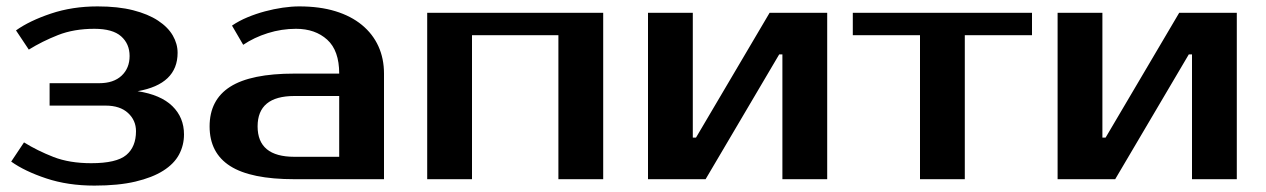

<svg xmlns="http://www.w3.org/2000/svg" viewBox="-20 -560 3955 600"><path d="M535 -395Q535 -297 410 -275Q482 -264 518.5 -228.5Q555 -193 555 -140Q555 -106 539.5 -77Q524 -48 490 -26.5Q456 -5 403 7.5Q350 20 275 20Q192 20 124.5 -2.5Q57 -25 15 -55L55 -115Q97 -89 147 -69.5Q197 -50 265 -50Q344 -50 374.5 -75.5Q405 -101 405 -150Q405 -184 380 -207Q355 -230 310 -230H135V-300H290Q335 -300 360 -323.5Q385 -347 385 -385Q385 -423 358.5 -446.5Q332 -470 275 -470Q211 -470 161.5 -450.5Q112 -431 70 -405L30 -465Q72 -495 139 -517.5Q206 -540 285 -540Q349 -540 396 -528Q443 -516 474 -495.5Q505 -475 520 -449Q535 -423 535 -395Z M785 -165Q785 -70 900 -70H1040V-260H900Q785 -260 785 -165ZM1040 -330Q1040 -402 1002.5 -436Q965 -470 905 -470Q860 -470 817 -456.5Q774 -443 740 -420L705 -480Q727 -495 753.5 -506Q780 -517 808 -524.5Q836 -532 863.5 -536Q891 -540 915 -540Q979 -540 1028 -525Q1077 -510 1111 -482Q1145 -454 1162.5 -415.5Q1180 -377 1180 -330V0H900Q764 0 699.5 -41Q635 -82 635 -165Q635 -248 699.5 -289Q764 -330 900 -330Z M1865 -520V0H1725V-450H1455V0H1315V-520Z M2565 -520V0H2425V-390H2415L2185 0H2005V-520H2145V-130H2155L2385 -520Z M3205 -450H2995V0H2855V-450H2645V-520H3205Z M3845 -520V0H3705V-390H3695L3465 0H3285V-520H3425V-130H3435L3665 -520Z"/></svg>

Font: Prosto One
Style: Regular
Weight: 400
Designer: Pavel Emelyanov and Jovanny lemonad
Foundry: Pavel Emelyanov and Jovanny Lemonad
Version: Version 1.001